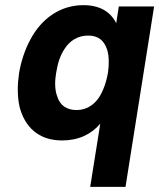

<svg xmlns="http://www.w3.org/2000/svg" viewBox="-20 -539 618 745"><path d="M441 -514 431 -449C409 -493 368 -519 303 -519C217 -519 142 -470 97 -384C76 -345 61 -298 54 -255C51 -234 49 -213 49 -193C49 -169 51 -146 56 -124C76 -48 128 6 221 6C285 6 334 -18 369 -59L330 186H467L578 -514ZM363 -159C342 -130 314 -112 277 -112C240 -112 213 -129 202 -165C196 -180 194 -198 194 -215C194 -230 196 -244 198 -257C204 -295 214 -325 231 -350C251 -381 282 -401 322 -401C362 -401 384 -381 395 -348C400 -334 402 -317 402 -298C402 -286 401 -272 399 -257C392 -218 380 -185 363 -159Z"/></svg>

Font: Arthouse Owned
Style: Bold Italic
Weight: 700
Italic angle: -10°
Designer: Jeremy Tribby
Foundry: Tribby Type
Version: Version 1.000;PS 001.000;hotconv 1.0.88;makeotf.lib2.5.64775